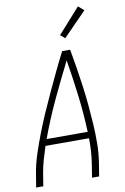

<svg xmlns="http://www.w3.org/2000/svg" viewBox="-104 -1028 707 1087"><g transform="rotate(-10 250.0 -484.5)"><path d="M13 0 25 -74Q34 -130 52.5 -186.5Q71 -243 92.5 -298.5Q114 -354 138 -409Q162 -464 187.5 -518.5Q213 -573 238.5 -627Q264 -681 292 -735H338Q348 -681 356.5 -627Q365 -573 372.5 -518.5Q380 -464 385 -409Q390 -354 393.5 -298.5Q397 -243 396.5 -186.5Q396 -130 387 -74L375 0H334L346 -74Q352 -111 354.5 -148.5Q357 -186 356 -223H106Q94 -186 83 -148.5Q72 -111 66 -74L54 0ZM119 -260H355Q351 -367 338 -471.5Q325 -576 308 -679Q256 -576 207 -471.5Q158 -367 119 -260ZM322 -804 296 -826 424 -969 456 -941Z"/></g></svg>

Font: Iosevka Curly Extralight
Style: Italic
Weight: 200
Italic angle: -9°
Monospace: yes
Designer: Belleve Invis
Foundry: Belleve Invis
Version: Version 22.1.2; ttfautohint (v1.8.4)